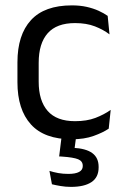

<svg xmlns="http://www.w3.org/2000/svg" viewBox="-20 -520 474 732"><path d="M254 11Q149 11 97.8 -45.8Q46.5 -102.5 46.5 -206.5V-282.5Q46.5 -387 98 -443.2Q149.5 -499.5 254 -499.5Q285 -499.5 310.5 -493.8Q336 -488 356.2 -478.8Q376.5 -469.5 390.5 -459.5L397.5 -389Q374 -407 341.8 -419.5Q309.5 -432 266 -432Q196 -432 161.8 -393.2Q127.5 -354.5 127.5 -280.5V-208.5Q127.5 -136 161.8 -97Q196 -58 266 -58Q311 -58 343.8 -70.5Q376.5 -83 402 -101L394.5 -29.5Q372.5 -14.5 337 -1.8Q301.5 11 254 11ZM271.5 -8.5 261.5 67.5 227 43.5Q234 43.5 242.2 43.2Q250.5 43 258.5 43.5Q308 46 332 63.8Q356 81.5 356 116V118.5Q356 156 328.8 174.2Q301.5 192.5 250.5 192.5Q230 192.5 211 189.2Q192 186 178 182.5L168.5 131.5Q184 136.5 202.2 139.8Q220.5 143 240.5 143Q267.5 143 281.5 135.5Q295.5 128 295.5 113.5V112Q295.5 94.5 278 87.2Q260.5 80 217 77Q212.5 76.5 209.8 76.5Q207 76.5 205.5 76.5L216 -8.5Z"/></svg>

Font: Anek Telugu Medium
Style: Regular
Weight: 400
Version: Version 1.003